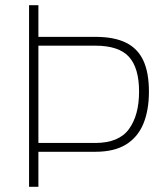

<svg xmlns="http://www.w3.org/2000/svg" viewBox="-20 -720 641 740"><path d="M92 0V-700H128V-578H347Q420 -578 465.5 -555.5Q511 -533 532.5 -486.5Q554 -440 554 -367Q554 -295 532.5 -243Q511 -191 465.5 -163Q420 -135 347 -135H128V0ZM128 -169H347Q438 -169 477 -222.5Q516 -276 516 -367Q516 -458 477 -501Q438 -544 347 -544H128Z"/></svg>

Font: TitilliumWeb ExtraLight
Style: Regular
Weight: 400
Designer: Mohamed Gaber, Accademia di Belle Arti di Urbino and others
Foundry: Kief Type Foundry, Accademia di Belle Arti di Urbino and others
Version: Version 3.000; ttfautohint (v1.8.2)